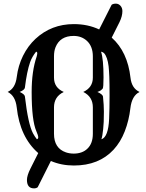

<svg xmlns="http://www.w3.org/2000/svg" viewBox="-20 -894 803 1054"><path d="M167 140.1Q127.9 140.1 127.9 93.8Q127.9 69.8 147 31.7L189.9 -53.7Q89.4 -141.1 71.8 -304.7Q64.5 -368.7 22 -389.2Q64.5 -409.2 72 -471.4Q79.6 -533.7 106.4 -587.9Q133.3 -642.1 174.8 -680.7Q262.2 -761.7 385.3 -761.7Q461.9 -761.7 524.4 -732.4L592.8 -867.7Q601.1 -874 616 -874Q630.9 -874 641.4 -862.3Q651.9 -850.6 651.9 -833Q651.9 -805.2 636.2 -772.9L593.3 -687.5Q680.2 -609.9 696.3 -467.8Q702.6 -409.2 746.1 -389.2Q703.6 -368.2 695.8 -300.3Q688 -232.4 665 -173.3Q642.1 -114.3 603.5 -72.3Q522.9 14.6 385.7 14.6Q316.9 14.6 259.3 -10.3L187 133.8Q178.7 140.1 167 140.1ZM330.1 -389.2Q276.4 -363.3 276.4 -304.7V-159.7Q276.4 -80.1 341.8 -57.6Q361.8 -50.8 384.8 -50.8Q407.7 -50.8 427 -57.6Q446.3 -64.5 460 -78.1Q489.7 -106.4 489.7 -159.7V-304.7Q489.7 -363.3 437 -389.2Q489.7 -413.6 489.7 -467.8V-584.5Q489.7 -638.7 458 -668.9Q428.2 -696.8 384.3 -696.8Q309.6 -696.8 284.7 -634.3Q276.4 -613.3 276.4 -584.5V-467.8Q276.4 -412.6 330.1 -389.2ZM534.7 -610.4Q548.3 -569.3 548.3 -469.2Q548.3 -412.6 543.5 -407.2Q538.6 -401.9 534.2 -398.4Q524.9 -392.6 514.6 -389.2Q543.9 -376 545.4 -363.8Q550.3 -315.9 550.3 -281Q550.3 -246.1 549.3 -224.9Q548.3 -203.6 546.4 -185.5Q542.5 -147 536.6 -129.4Q574.7 -141.1 579.1 -242.2Q581.5 -298.8 581.5 -368.4Q581.5 -438 580.1 -472.9Q578.6 -507.8 576.2 -530.3Q569.8 -582 551.3 -602.1Q545.9 -607.9 534.7 -610.4ZM182.6 -129.4Q189.9 -132.3 189.9 -139.6Q189.9 -150.4 179.7 -173.3Q153.8 -232.4 153.8 -389.2Q153.8 -503.4 181.2 -583.5Q184.6 -595.7 184.6 -602.1Q184.6 -608.4 178.2 -610.4Q155.3 -581.5 145.5 -553.2Q127.4 -501.5 116.7 -413.1Q115.2 -400.4 87.9 -389.2Q115.2 -377 116.7 -364.3Q134.3 -212.9 161.1 -162.1Q170.9 -144 182.6 -129.4Z"/></svg>

Font: Rye
Style: Regular
Weight: 400
Designer: Nicole Fally
Foundry: Nicole Fally
Version: Version 1.001